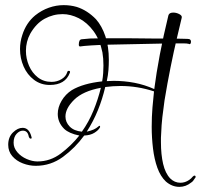

<svg xmlns="http://www.w3.org/2000/svg" viewBox="-20 -603 782 748"><path d="M292 -422Q287 -422 287 -429Q287 -449 298 -450Q307 -451 331 -453L389 -454H431Q448 -454 472.5 -454Q497 -454 523 -453.5Q549 -453 571 -453H642Q667 -452 691 -452Q715 -452 719 -450Q724 -447 724 -441Q724 -431 718 -431Q716 -431 716 -432Q713 -433 707 -433.5Q701 -434 694 -434H648L405 -429Q365 -428 334.5 -426Q304 -424 292 -422ZM679 125Q650 125 626 104Q605 84 593 50.5Q581 17 576 -25Q571 -67 571 -109Q571 -148 574 -184.5Q577 -221 580 -247Q516 -268 450 -268Q435 -268 420 -267Q405 -266 390 -264Q379 -217 361.5 -174Q344 -131 318 -90Q335 -94 345 -98.5Q355 -103 363 -110Q368 -115 369.5 -111.5Q371 -108 369 -106Q363 -95 347.5 -85.5Q332 -76 308 -75Q273 -27 225.5 8Q178 43 119 43Q94 43 69 33.5Q44 24 28 5.5Q12 -13 12 -39Q12 -69 30.5 -87Q49 -105 68 -105Q93 -105 102 -72L103 -68Q105 -63 99 -63Q95 -63 92 -71Q88 -94 69 -94Q56 -94 44.5 -81.5Q33 -69 33 -47Q33 -27 47.5 -10Q62 7 84 16.5Q106 26 126 26Q176 26 217 -5Q258 -36 289 -75Q249 -83 230 -101Q205 -126 205 -159Q205 -185 220 -210.5Q235 -236 260 -252Q282 -265 311.5 -273.5Q341 -282 378 -286Q381 -303 382 -318.5Q383 -334 383 -348Q383 -362 382 -374.5Q381 -387 379 -399Q369 -448 344.5 -481.5Q320 -515 287 -532Q255 -548 224 -548Q187 -548 154 -530Q121 -512 98 -472Q81 -441 81 -405Q81 -375 93 -347Q105 -319 127.5 -301.5Q150 -284 181 -284Q202 -284 219.5 -294.5Q237 -305 242 -322Q243 -327 248 -327Q255 -327 252 -319Q234 -272 174 -272Q139 -272 112.5 -292Q86 -312 72 -344Q58 -376 58 -412Q58 -440 67 -467Q82 -514 117 -543Q142 -563 170.5 -573Q199 -583 228 -583Q255 -583 279 -576Q320 -563 354 -528Q377 -502 390.5 -462Q404 -422 404 -369Q404 -350 402.5 -330Q401 -310 396 -287Q403 -287 409.5 -287.5Q416 -288 423 -288Q464 -288 503.5 -280.5Q543 -273 581 -256Q589 -318 602.5 -389.5Q616 -461 636 -543Q639 -554 655 -554Q667 -554 678.5 -548Q690 -542 688 -534L669 -454Q657 -403 644.5 -341Q632 -279 621 -212Q616 -178 612.5 -146.5Q609 -115 608 -85Q607 -76 607 -66.5Q607 -57 607 -49Q607 -1 615.5 35.5Q624 72 643 92Q660 109 683 109Q701 109 717 98Q721 95 724.5 92Q728 89 731 85Q735 81 738 81Q741 81 742 84.5Q743 88 739 92Q732 104 725 108Q704 125 679 125ZM299 -90Q326 -128 344 -172Q362 -216 373 -261Q303 -248 269 -214.5Q235 -181 235 -149Q235 -127 251.5 -110Q268 -93 299 -90Z"/></svg>

Font: Puppies Play
Style: Regular
Weight: 400
Designer: Robert E. Leuschke
Foundry: Robert E. Leuschke
Version: Version 1.010; ttfautohint (v1.8.3)